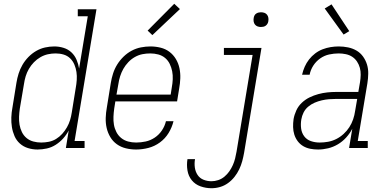

<svg xmlns="http://www.w3.org/2000/svg" viewBox="-20 -784 2040 1017"><path d="M179 8Q153 8 128.5 0.5Q104 -7 85.5 -23.5Q67 -40 57 -63Q47 -86 43 -111Q39 -136 40 -162.5Q41 -189 46 -215L67 -345Q71 -370 78.5 -394Q86 -418 99 -440.5Q112 -463 130.5 -482Q149 -501 171.5 -514Q194 -527 218.5 -532.5Q243 -538 268 -538Q293 -538 317 -530.5Q341 -523 358.5 -506.5Q376 -490 385.5 -467.5Q395 -445 399 -421L445 -698H392V-735H491L375 -37H428V0H329L344 -93Q332 -70 314.5 -50.5Q297 -31 275 -17Q253 -3 228 2.5Q203 8 179 8ZM198 -29Q218 -29 238.5 -33Q259 -37 277 -48Q295 -59 309.5 -75Q324 -91 334.5 -109.5Q345 -128 351 -147.5Q357 -167 360 -187L381 -317Q385 -338 386.5 -360Q388 -382 385 -402.5Q382 -423 374 -442Q366 -461 351.5 -475Q337 -489 317 -495Q297 -501 275 -501Q254 -501 233.5 -496.5Q213 -492 194 -481Q175 -470 159.5 -454Q144 -438 133 -419Q122 -400 116 -380Q110 -360 107 -339L85 -209Q82 -188 81 -166Q80 -144 83.5 -123.5Q87 -103 96 -84.5Q105 -66 120.5 -53Q136 -40 156.5 -34.5Q177 -29 198 -29Z M701 8Q673 8 646.5 1.5Q620 -5 599 -20Q578 -35 564.5 -57.5Q551 -80 545 -106Q539 -132 540 -160Q541 -188 546 -215L567 -345Q571 -370 579 -395Q587 -420 601 -442.5Q615 -465 634.5 -484Q654 -503 677.5 -515.5Q701 -528 726.5 -533Q752 -538 777 -538Q804 -538 830.5 -531.5Q857 -525 877.5 -509.5Q898 -494 911.5 -471.5Q925 -449 930.5 -423Q936 -397 935 -369.5Q934 -342 929 -315L918 -247H591L585 -209Q582 -188 581 -166Q580 -144 583.5 -123.5Q587 -103 596.5 -84.5Q606 -66 622 -53Q638 -40 658.5 -34.5Q679 -29 701 -29Q726 -29 751.5 -34.5Q777 -40 799.5 -55Q822 -70 837.5 -93Q853 -116 859 -142H899Q891 -109 873 -79.5Q855 -50 827 -29.5Q799 -9 766 -0.5Q733 8 701 8ZM884 -283 890 -321Q894 -342 895 -364Q896 -386 892 -406.5Q888 -427 879 -445.5Q870 -464 854.5 -477Q839 -490 818.5 -495.5Q798 -501 776 -501Q755 -501 734.5 -497Q714 -493 694.5 -482Q675 -471 659.5 -454.5Q644 -438 633.5 -419.5Q623 -401 616.5 -380.5Q610 -360 607 -339L597 -283ZM787 -598 762 -622 903 -764 933 -736Z M1100 213Q1070 213 1042 203Q1014 193 996 171Q978 149 973 119Q968 89 973 59H1013Q1009 81 1012 103Q1015 125 1026.5 142.5Q1038 160 1058 168Q1078 176 1100 176Q1118 176 1136 170Q1154 164 1169 151.5Q1184 139 1195 123Q1206 107 1213.5 90Q1221 73 1225.5 55Q1230 37 1233 19L1318 -493H1166V-530H1365L1273 25Q1269 48 1263 70Q1257 92 1247 113Q1237 134 1222 153Q1207 172 1187.5 186Q1168 200 1145.5 206.5Q1123 213 1100 213ZM1362 -641Q1353 -641 1344.5 -644Q1336 -647 1330.5 -654Q1325 -661 1323.5 -670.5Q1322 -680 1324 -690Q1325 -696 1328 -702Q1331 -708 1337 -712Q1343 -716 1349.5 -717.5Q1356 -719 1362 -719Q1372 -719 1380.5 -716Q1389 -713 1394.5 -706Q1400 -699 1401.5 -689.5Q1403 -680 1401 -670Q1400 -664 1396.5 -658Q1393 -652 1387.5 -648Q1382 -644 1375.5 -642.5Q1369 -641 1362 -641Z M1665 8Q1643 8 1623 4Q1603 0 1586 -10Q1569 -20 1557 -36Q1545 -52 1539 -71Q1533 -90 1532.5 -111Q1532 -132 1535 -153Q1539 -176 1549.5 -199Q1560 -222 1578.5 -239.5Q1597 -257 1619.5 -268Q1642 -279 1666 -285.5Q1690 -292 1713.5 -294.5Q1737 -297 1760 -297H1878L1887 -349Q1890 -368 1890.5 -387.5Q1891 -407 1886 -425Q1881 -443 1871 -458Q1861 -473 1846 -483Q1831 -493 1812 -497Q1793 -501 1774 -501Q1749 -501 1723.5 -495.5Q1698 -490 1676 -474.5Q1654 -459 1639.5 -436.5Q1625 -414 1620 -388H1580Q1585 -410 1594 -430.5Q1603 -451 1617 -469Q1631 -487 1649.5 -501Q1668 -515 1689 -523Q1710 -531 1731.5 -534.5Q1753 -538 1774 -538Q1799 -538 1823.5 -533Q1848 -528 1868.5 -516Q1889 -504 1903 -484.5Q1917 -465 1924 -442Q1931 -419 1930.5 -393.5Q1930 -368 1926 -343L1875 -37H1928V0H1829L1846 -102Q1833 -77 1813.5 -55.5Q1794 -34 1769.5 -19.5Q1745 -5 1718 1.5Q1691 8 1665 8ZM1673 -29Q1695 -29 1717.5 -33Q1740 -37 1761 -47.5Q1782 -58 1800 -74.5Q1818 -91 1830.5 -110.5Q1843 -130 1850.5 -152Q1858 -174 1861 -196L1872 -260H1760Q1741 -260 1722.5 -258.5Q1704 -257 1684.5 -252.5Q1665 -248 1646.5 -240Q1628 -232 1612.5 -219Q1597 -206 1588 -188Q1579 -170 1576 -151Q1572 -127 1575 -103.5Q1578 -80 1591.5 -62Q1605 -44 1627 -36.5Q1649 -29 1673 -29ZM1800 -601 1700 -739 1736 -761 1830 -619Z"/></svg>

Font: Iosevka Curly Slab XLtObl
Style: Regular
Weight: 200
Italic angle: -9°
Monospace: yes
Designer: Belleve Invis
Foundry: Belleve Invis
Version: Version 11.1.0; ttfautohint (v1.8.3)